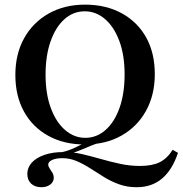

<svg xmlns="http://www.w3.org/2000/svg" viewBox="-20 -602 775 815"><path d="M155.6 192.7Q128.2 192.7 112.1 177.4Q96 162.1 96 136.3Q96 108.9 115.3 87.9Q134.7 66.9 169.4 55.2Q204 43.5 247.6 43.5Q287.9 42.7 327.8 52Q367.7 61.3 408.5 73Q449.2 84.7 490.3 93.5Q531.5 102.4 574.2 102.4Q625.8 102.4 657.7 86.7Q689.5 71 712.9 33.9L735.5 46.8Q711.3 119.4 667.7 156Q624.2 192.7 560.5 192.7Q519.4 192.7 485.1 180.2Q450.8 167.7 421 149.2Q391.1 130.6 362.9 112.5Q334.7 94.4 305.6 81.9Q276.6 69.4 245.2 69.4Q217.7 69.4 201.2 77Q184.7 84.7 184.7 96.8Q184.7 104 190.3 112.5Q196 121 202 130.6Q208.1 140.3 208.1 153.2Q208.1 170.2 193.1 181.5Q178.2 192.7 155.6 192.7ZM275.8 51.6 234.7 46Q262.1 40.3 283.9 31Q305.6 21.8 325.8 11.3Q346 0.8 369.4 -8.5Q392.7 -17.7 424.2 -22.6V-0.8Q393.5 5.6 371.4 14.5Q349.2 23.4 327.4 32.7Q305.6 41.9 275.8 51.6ZM340.3 11.3Q251.6 11.3 185.1 -25.4Q118.5 -62.1 81.9 -128.2Q45.2 -194.4 45.2 -283.9Q45.2 -372.6 82.3 -439.5Q119.4 -506.5 186.3 -544.4Q253.2 -582.3 341.1 -582.3Q429.8 -582.3 496.8 -545.6Q563.7 -508.9 600.4 -443.1Q637.1 -377.4 637.1 -287.1Q637.1 -199.2 600 -131.9Q562.9 -64.5 496 -26.6Q429 11.3 340.3 11.3ZM341.9 -16.9Q390.3 -16.9 428.2 -50.4Q466.1 -83.9 487.5 -144.4Q508.9 -204.8 508.9 -286.3Q508.9 -368.5 486.3 -428.6Q463.7 -488.7 425.4 -521.4Q387.1 -554 339.5 -554Q291.1 -554 253.6 -520.6Q216.1 -487.1 194.8 -426.6Q173.4 -366.1 173.4 -284.7Q173.4 -203.2 196 -142.7Q218.5 -82.3 256.9 -49.6Q295.2 -16.9 341.9 -16.9Z"/></svg>

Font: Playfair
Style: Bold
Weight: 700
Designer: Claus Eggers Sørensen
Foundry: Claus Eggers Sørensen
Version: Version 2.001;gftools[0.9.30]